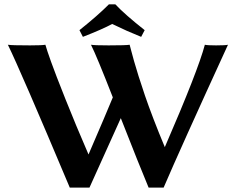

<svg xmlns="http://www.w3.org/2000/svg" viewBox="-20 -853 1083 880"><path d="M643.1 -714.8 627 -684.1Q562 -710 494.1 -743.2Q450.2 -719.2 359.9 -684.1L344.2 -714.8Q429.2 -782.7 479 -833H508.8Q552.2 -786.6 643.1 -714.8ZM735.4 -178.7Q887.7 -529.8 918.9 -647.9Q931.2 -645 970.2 -645Q1013.2 -645 1024.9 -647.9Q805.7 -169.9 730 6.8H661.1Q619.6 -92.3 533.7 -311.5L390.1 6.8H299.8Q73.7 -530.3 16.1 -647.9Q33.2 -645 117.2 -645Q171.4 -645 188 -647.9Q194.3 -625 213.9 -570.3Q233.4 -515.6 280.3 -397.9Q327.1 -280.3 385.7 -145Q468.3 -336.4 497.1 -406.7Q423.3 -595.7 397 -647.9Q414.1 -645 478 -645Q557.1 -645 574.2 -647.9Q574.7 -645.5 581.3 -621.1Q587.9 -596.7 594.5 -572.5Q601.1 -548.3 615 -504.4Q628.9 -460.4 644.3 -415.3Q659.7 -370.1 683.8 -307.1Q708 -244.1 735.4 -178.7Z"/></svg>

Font: Linux Biolinum
Style: Bold
Weight: 700
Designer: Philipp H. Poll
Foundry: Philipp H. Poll
Version: Version 1.3.2 ; ttfautohint (v0.9)